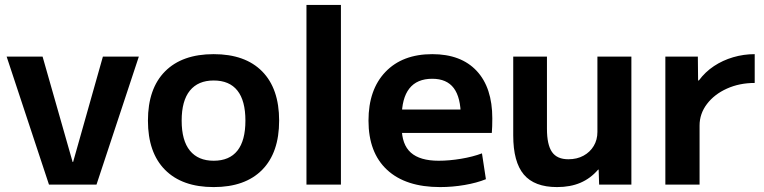

<svg xmlns="http://www.w3.org/2000/svg" viewBox="-20 -750 3105 780"><path d="M179 0 7 -520H153L275 -92H277L398 -520H544L372 0Z M848 10Q720 10 650.5 -60Q581 -130 581 -260Q581 -390 650.5 -460Q720 -530 848 -530Q976 -530 1045 -460Q1114 -390 1114 -260Q1114 -130 1045 -60Q976 10 848 10ZM848 -97Q912 -97 944.5 -138Q977 -179 977 -260Q977 -341 944.5 -382Q912 -423 848 -423Q785 -423 751.5 -382Q718 -341 718 -260Q718 -179 751.5 -138Q785 -97 848 -97Z M1225 0V-730H1365V0Z M1768 10Q1628 10 1552.5 -60Q1477 -130 1477 -260Q1477 -386 1546 -458Q1615 -530 1736 -530Q1853 -530 1916.5 -462Q1980 -394 1980 -269Q1980 -255 1979.5 -237Q1979 -219 1978 -210H1554V-305H1871L1852 -276Q1852 -354 1823.5 -392Q1795 -430 1736 -430Q1674 -430 1643 -390.5Q1612 -351 1612 -273V-233Q1612 -163 1649 -130Q1686 -97 1762 -97Q1805 -97 1853 -105Q1901 -113 1938 -127L1954 -22Q1917 -7 1867.5 1.5Q1818 10 1768 10Z M2243 10Q2151 10 2108 -41Q2065 -92 2065 -200V-520H2202V-227Q2202 -162 2222.5 -132.5Q2243 -103 2289 -103Q2324 -103 2350.5 -117.5Q2377 -132 2392 -157Q2407 -182 2407 -214V-520H2545V0H2414L2412 -61H2410Q2379 -25 2338 -7.5Q2297 10 2243 10Z M2683 0V-520H2815L2816 -423H2819Q2845 -458 2880.5 -481.5Q2916 -505 2958.5 -517.5Q3001 -530 3046 -530V-413Q2984 -413 2933 -390Q2882 -367 2852 -327.5Q2822 -288 2822 -240V0Z"/></svg>

Font: M PLUS 1 Thin
Style: Bold
Weight: 700
Version: Version 1.001